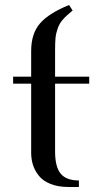

<svg xmlns="http://www.w3.org/2000/svg" viewBox="-20 -744 417 764"><path d="M32.2 -411.1V-439H104V-541Q104 -610.4 139.2 -650.9Q174.3 -691.4 254.9 -724.1L269 -702.1Q244.1 -682.1 230.2 -666.3Q216.3 -650.4 209.5 -630.6Q202.6 -610.8 200.9 -593Q199.2 -575.2 199.2 -542V-439H335V-411.1H199.2V-141.1Q199.2 -79.6 221.7 -52.7Q244.1 -25.9 293.9 -25.9V0H252Q210.9 0 181.2 -12Q151.4 -23.9 135 -44.2Q118.7 -64.5 111.3 -87.4Q104 -110.4 104 -136.2V-411.1Z"/></svg>

Font: Dehuti
Style: Bold
Weight: 700
Version: Version 1.2